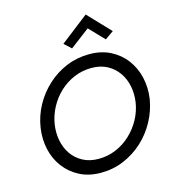

<svg xmlns="http://www.w3.org/2000/svg" viewBox="-136 -1057 1038 1175"><g transform="rotate(-15 383.5 -470.0)"><path d="M160 -350Q152 -297 161.5 -248Q171 -199 197.5 -160.5Q224 -122 266.5 -99Q309 -76 366 -76Q424 -76 475.5 -97.5Q527 -119 568 -157Q609 -195 636.5 -244.5Q664 -294 673 -350Q681 -403 671.5 -452Q662 -501 635 -540Q608 -579 565.5 -602Q523 -625 466 -625Q408 -625 356.5 -603.5Q305 -582 264 -544Q223 -506 196 -456Q169 -406 160 -350ZM71 -350Q82 -424 117.5 -489Q153 -554 207.5 -604Q262 -654 330 -682Q398 -710 475 -710Q550 -710 608 -680.5Q666 -651 704 -600.5Q742 -550 757 -485.5Q772 -421 762 -350Q750 -277 714.5 -211.5Q679 -146 625 -96.5Q571 -47 503 -18.5Q435 10 358 10Q282 10 224 -20Q166 -50 128 -100.5Q90 -151 75.5 -215.5Q61 -280 71 -350ZM383 -771 339 -812 517 -950 651 -809 597 -771 507 -865Z"/></g></svg>

Font: Jost
Style: Italic
Weight: 400
Italic angle: -5°
Version: Version 3.710